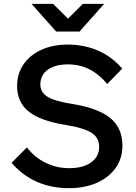

<svg xmlns="http://www.w3.org/2000/svg" viewBox="-20 -963 710 999"><path d="M40 -116 120 -196Q160 -144 217.5 -116Q275 -88 340 -88Q412 -88 454 -118Q496 -148 496 -199Q496 -246 457 -271.5Q418 -297 327 -312Q192 -333 130.5 -381.5Q69 -430 69 -515Q69 -580 102.5 -628.5Q136 -677 195.5 -704Q255 -731 333 -731Q419 -731 491.5 -699Q564 -667 616 -606L538 -526Q497 -576 446 -602Q395 -628 333 -628Q268 -628 229 -600.5Q190 -573 190 -523Q190 -483 226.5 -460Q263 -437 351 -423Q490 -401 553.5 -349Q617 -297 617 -205Q617 -139 582 -89.5Q547 -40 484.5 -12Q422 16 339 16Q154 16 40 -116ZM144 -943H256L334 -866L411 -943H522L394 -799H272Z"/></svg>

Font: Wix Madefor Text SemiBold
Style: Regular
Weight: 600
Designer: Dalton Maag Ltd
Foundry: Dalton Maag Ltd
Version: Version 3.100